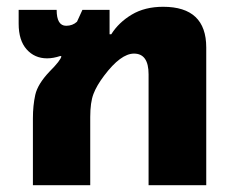

<svg xmlns="http://www.w3.org/2000/svg" viewBox="-20 -546 691 566"><path d="M77 0H246V-201Q246 -244 255.5 -269Q265 -294 287 -323Q336 -388 375 -388Q418 -388 418 -327V0H588V-406Q588 -526 461 -526Q407 -526 368.5 -503Q330 -480 308 -445H303V-517H223L207 -482Q194 -470 175 -470Q147 -470 147 -517H35V-476Q35 -427 58.5 -400.5Q82 -374 119 -374Q137 -374 158 -381L161 -380Q159 -368 126 -335Q91 -298 84 -266.5Q77 -235 77 -197Z"/></svg>

Font: Noto Sans Thai UI Extra
Style: Regular
Weight: 800
Designer: Monotype Design Team
Foundry: Monotype Imaging Inc.
Version: Version 1.901